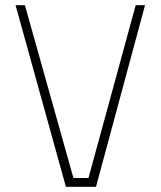

<svg xmlns="http://www.w3.org/2000/svg" viewBox="-20 -720 619 740"><path d="M503 -700H539L350 0H234L40 -700H76L263 -34H321Z"/></svg>

Font: TypoPRO Titillium Maps
Style: 1 wt
Weight: 100
Designer: Campivisivi
Foundry: Accademia di Belle Arti di Urbino and students of MA course of Visual design
Version: Version 001.001